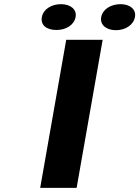

<svg xmlns="http://www.w3.org/2000/svg" viewBox="-20 -902 669 922"><path d="M348 0 473 -711H298L173 0ZM251 -758C297 -758 336 -782 343 -820C350 -857 318 -882 273 -882C227 -882 188 -858 181 -820C174 -781 204 -758 251 -758ZM537 -757C582 -757 621 -782 628 -820C635 -857 604 -882 559 -882C513 -882 473 -858 466 -820C459 -782 491 -757 537 -757Z"/></svg>

Font: Asimov
Style: XWidIt
Weight: 500
Designer: Google
Version: Version 2.000980; 2014